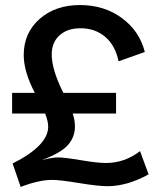

<svg xmlns="http://www.w3.org/2000/svg" viewBox="-20 -729 635 761"><path d="M145 -94Q186 -105 210 -105Q236 -105 301 -94Q366 -83 400 -83Q474 -83 535 -130L569 -38Q484 9 406 9Q369 9 293 -3.5Q217 -16 187 -16Q134 -16 62 12L30 -81Q171 -152 171 -227Q171 -248 159 -279H28V-361H118Q74 -445 74 -511Q74 -598 136.5 -653.5Q199 -709 297 -709Q393 -709 463 -657.5Q533 -606 554 -523L450 -486Q437 -549 397 -583Q357 -617 299 -617Q247 -617 216 -589Q185 -561 185 -513Q185 -453 231 -361H440V-279H268Q277 -254 277 -227Q277 -186 249.5 -154.5Q222 -123 145 -94Z"/></svg>

Font: LT Superior Semi-bold
Style: Regular
Weight: 600
Designer: Daniel Lyons
Foundry: LyonsType
Version: Version 1.0